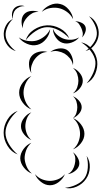

<svg xmlns="http://www.w3.org/2000/svg" viewBox="-102 -970 562 1053"><path d="M39 -749Q50 -785 83.5 -807Q117 -829 155 -831Q192 -833 227.5 -814Q263 -795 278 -760Q252 -788 218.5 -805Q185 -822 155 -821Q125 -820 93.5 -799.5Q62 -779 39 -749ZM343 -738Q378 -731 402 -701Q426 -671 431 -635Q435 -600 420 -565Q405 -530 373 -513Q397 -540 410.5 -573Q424 -606 421 -634Q417 -662 395.5 -690.5Q374 -719 343 -738ZM174 -685Q191 -699 217.5 -703.5Q244 -708 264 -697Q283 -685 292.5 -660Q302 -635 298 -613Q294 -635 280.5 -651Q267 -667 252 -676Q236 -685 215.5 -689Q195 -693 174 -685ZM70 -569Q58 -589 57 -616Q56 -643 70 -661Q84 -679 110 -685.5Q136 -692 158 -685Q135 -684 117.5 -672.5Q100 -661 89 -646Q78 -632 71.5 -612Q65 -592 70 -569ZM298 -597Q319 -590 335.5 -569.5Q352 -549 352 -527Q352 -505 335.5 -485Q319 -465 298 -458Q315 -472 321.5 -491Q328 -510 328 -527Q328 -545 321.5 -564Q315 -583 298 -597ZM70 -370Q43 -380 23 -406.5Q3 -433 3 -462Q3 -491 23 -517Q43 -543 70 -553Q48 -535 37.5 -510Q27 -485 27 -462Q27 -439 37.5 -414Q48 -389 70 -370ZM298 -442Q316 -435 331 -418Q346 -401 346 -382Q346 -363 331 -346Q316 -329 298 -322Q312 -334 317 -350.5Q322 -367 322 -382Q322 -397 317 -413.5Q312 -430 298 -442ZM-5 -123Q-40 -136 -61 -170.5Q-82 -205 -82 -242Q-82 -280 -61 -314.5Q-40 -349 -5 -362Q-34 -338 -53 -305Q-72 -272 -72 -242Q-72 -212 -53 -179.5Q-34 -147 -5 -123ZM70 -202Q48 -211 30.5 -232.5Q13 -254 13 -278Q13 -302 30.5 -324Q48 -346 70 -354Q52 -339 44.5 -318Q37 -297 37 -278Q37 -259 44.5 -238.5Q52 -218 70 -202ZM298 -322Q323 -313 342 -288Q361 -263 361 -236Q361 -209 342 -184.5Q323 -160 298 -151Q319 -168 328 -191.5Q337 -215 337 -236Q337 -258 328 -281.5Q319 -305 298 -322ZM73 -18Q48 -27 29 -51Q10 -75 9 -101Q9 -128 27 -152.5Q45 -177 70 -187Q50 -169 41.5 -146Q33 -123 33 -102Q34 -81 43.5 -58Q53 -35 73 -18ZM298 -135Q314 -124 325 -103.5Q336 -83 332 -64Q327 -45 308 -31Q289 -17 270 -15Q287 -24 296 -39Q305 -54 308 -69Q312 -84 311 -101.5Q310 -119 298 -135ZM373 -115Q392 -88 390.5 -52Q389 -16 370 11Q351 39 318.5 53.5Q286 68 254 60Q287 57 317 42.5Q347 28 362 6Q377 -16 379.5 -49.5Q382 -83 373 -115ZM254 -15Q245 9 221.5 27.5Q198 46 172 46Q146 46 122.5 27.5Q99 9 90 -15Q107 5 129 13.5Q151 22 172 22Q193 22 215 13.5Q237 5 254 -15ZM127 -905Q142 -928 171.5 -941.5Q201 -955 228 -948Q255 -942 275.5 -917Q296 -892 299 -865Q286 -890 265 -905Q244 -920 222 -925Q201 -930 175 -926Q149 -922 127 -905ZM-31 -866Q-38 -880 -36 -896.5Q-34 -913 -24 -924Q-14 -935 2.5 -938.5Q19 -942 33 -936Q18 -937 5 -931.5Q-8 -926 -17 -917Q-25 -908 -29 -894.5Q-33 -881 -31 -866ZM24 -815Q15 -833 16.5 -856.5Q18 -880 32 -894Q46 -908 69.5 -910Q93 -912 110 -904Q91 -906 75.5 -897.5Q60 -889 49 -877Q38 -866 30 -850.5Q22 -835 24 -815ZM386 -881Q413 -868 427.5 -838.5Q442 -809 439 -779Q436 -749 416.5 -723.5Q397 -698 367 -690Q392 -707 409.5 -731.5Q427 -756 429 -780Q431 -804 419 -831.5Q407 -859 386 -881ZM-15 -690Q-42 -697 -60.5 -721Q-79 -745 -81 -773Q-84 -801 -70.5 -828Q-57 -855 -31 -866Q-51 -847 -62 -821.5Q-73 -796 -71 -774Q-69 -752 -53.5 -729Q-38 -706 -15 -690ZM310 -853Q325 -854 342.5 -846.5Q360 -839 366 -825Q372 -811 365.5 -793Q359 -775 348 -765Q354 -779 351.5 -792Q349 -805 344 -816Q339 -827 331.5 -838Q324 -849 310 -853ZM332 -765Q317 -746 290.5 -736.5Q264 -727 241 -735Q219 -742 203.5 -765.5Q188 -789 188 -813Q196 -791 213.5 -777Q231 -763 249 -757Q267 -751 289 -752Q311 -753 332 -765ZM173 -810Q171 -782 151 -756.5Q131 -731 103 -724Q76 -717 46.5 -729.5Q17 -742 1 -765Q24 -749 50 -745.5Q76 -742 97 -747Q119 -753 140 -769Q161 -785 173 -810Z"/></svg>

Font: Rubik Puddles
Style: Regular
Weight: 400
Designer: Hubert and Fischer, NaN
Foundry: Hubert and Fischer, NaN
Version: Version 2.200